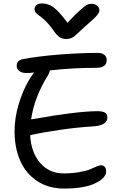

<svg xmlns="http://www.w3.org/2000/svg" viewBox="-20 -1076 700 1107"><path d="M507.8 -1054.2Q526.9 -1054.2 540 -1043Q553.2 -1031.7 553.2 -1017.1Q553.2 -1004.4 539.1 -987.3Q524.9 -970.2 472.2 -924.8Q456.5 -911.1 436.3 -891.8Q416 -872.6 408.9 -866.9Q401.9 -861.3 389.9 -856.2Q377.9 -851.1 362.8 -851.1Q339.4 -851.1 323.2 -861.8Q307.1 -872.6 287.1 -901.9Q266.6 -931.6 244.6 -953.4Q222.7 -975.1 209.5 -983.4Q196.3 -991.7 187.7 -1001.5Q179.2 -1011.2 179.2 -1022.9Q179.2 -1038.6 190.9 -1047.4Q202.6 -1056.2 223.1 -1056.2Q257.3 -1056.2 288.6 -1033.7Q319.8 -1011.2 369.1 -944.8Q416 -994.6 444.1 -1019.3Q472.2 -1043.9 483.4 -1049.1Q494.6 -1054.2 507.8 -1054.2ZM160.2 -297.9Q159.2 -297.4 157 -296.9Q154.8 -296.4 153.8 -295.9Q159.7 -196.3 211.9 -136.2Q264.2 -76.2 346.2 -76.2Q396 -76.2 437 -83.5Q478 -90.8 498.5 -99.6Q519 -108.4 536.1 -115.7Q553.2 -123 561 -123Q591.8 -123 591.8 -87.9Q591.8 -49.3 528.6 -19Q465.3 11.2 349.1 11.2Q259.8 11.2 194.3 -32.2Q128.9 -75.7 96.4 -149.7Q64 -223.6 64 -318.8Q64 -394.5 87.2 -473.4Q110.4 -552.2 147 -613.8Q155.8 -629.9 176.8 -658.2Q151.9 -654.8 134.8 -654.8Q106.4 -654.8 91.3 -666.3Q76.2 -677.7 76.2 -695.8Q76.2 -726.1 106.9 -733.9Q199.7 -752 322 -761.5Q444.3 -771 543.9 -771Q568.4 -771 581.8 -759.8Q595.2 -748.5 595.2 -731Q595.2 -685.1 537.1 -685.1Q399.9 -685.1 267.1 -669.9Q265.1 -656.2 257.8 -644Q178.2 -517.1 159.2 -387.2Q165 -389.2 169.9 -389.2Q417 -433.6 540 -435.1Q572.3 -435.1 585.7 -426.3Q599.1 -417.5 599.1 -398.9Q599.1 -352.5 516.1 -347.2Q430.2 -342.3 330.1 -327.9Q230 -313.5 160.2 -297.9Z"/></svg>

Font: Shantell Sans Irregular Bouncy
Style: Regular
Weight: 400
Designer: Stephen Nixon, Anya Danilova, Shantell Martin
Foundry: Arrow Type
Version: Version 1.006;[9816181b4]